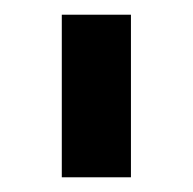

<svg xmlns="http://www.w3.org/2000/svg" viewBox="-20 -741 262 261"><path d="M64 -500V-721H158V-500Z"/></svg>

Font: Raleway Thin SemiBold
Style: Regular
Weight: 600
Version: Version 4.026